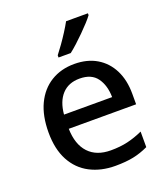

<svg xmlns="http://www.w3.org/2000/svg" viewBox="-141 -866 851 975"><g transform="rotate(-20 284.5 -378.0)"><path d="M294 -548Q364 -548 414.5 -518Q465 -488 492.5 -433.5Q520 -379 520 -305V-248H156Q158 -163 200.5 -117.5Q243 -72 320 -72Q371 -72 411.5 -81.5Q452 -91 494 -110V-26Q454 -7 413 1.5Q372 10 315 10Q238 10 178.5 -21Q119 -52 86 -113.5Q53 -175 53 -265Q53 -355 83 -418Q113 -481 167.5 -514.5Q222 -548 294 -548ZM294 -469Q234 -469 199 -431Q164 -393 158 -324H418Q417 -388 387.5 -428.5Q358 -469 294 -469ZM448 -756Q438 -742 419.5 -722Q401 -702 379.5 -680.5Q358 -659 336.5 -639.5Q315 -620 297 -606H231V-618Q246 -637 264.5 -663Q283 -689 300.5 -716.5Q318 -744 330 -766H448Z"/></g></svg>

Font: Noto Sans New Tai Lue Medium
Style: Regular
Weight: 500
Version: Version 2.003